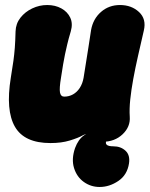

<svg xmlns="http://www.w3.org/2000/svg" viewBox="-20 -545 596 765"><path d="M497 -80Q500 -40 468.5 -10Q437 20 388 20Q368 20 353 13Q338 6 329 -8Q326 -12 321.5 -10.5Q317 -9 312 -7Q302 -1 288 4.5Q274 10 257.5 15Q241 20 222 22.5Q203 25 181 25Q77 25 39.5 -40Q2 -105 23 -235Q30 -277 33.5 -303Q37 -329 39 -354.5Q41 -380 42 -420Q43 -451 61.5 -474.5Q80 -498 108.5 -511.5Q137 -525 168 -525Q200 -525 224.5 -511.5Q249 -498 260 -474.5Q271 -451 262 -420Q253 -390 248 -368.5Q243 -347 239 -328.5Q235 -310 231.5 -288.5Q228 -267 223 -235Q216 -193 219 -176.5Q222 -160 236 -160Q255 -160 271 -169Q287 -178 298 -195Q309 -212 313 -235Q320 -277 324 -304Q328 -331 332.5 -357.5Q337 -384 343 -426Q351 -470 382.5 -497.5Q414 -525 458 -525Q504 -525 534 -497Q564 -469 553 -423Q541 -371 530 -322.5Q519 -274 511 -230.5Q503 -187 499 -149Q495 -111 497 -80ZM377 200Q342 200 314 180Q286 160 275 124.5Q264 89 279 45Q292 10 314.5 -5.5Q337 -21 362.5 -26Q388 -31 409 -34L436 -11Q436 -11 428 -7Q420 -3 411.5 4Q403 11 402 21Q401 27 404.5 31Q408 35 415.5 36.5Q423 38 432 38Q461 38 480 55.5Q499 73 494 106Q487 152 451.5 176Q416 200 377 200Z"/></svg>

Font: Winky Sans Black
Style: Italic
Weight: 900
Italic angle: -8.97852°
Designer: Simon Atzbach
Foundry: typofactur
Version: Version 1.205